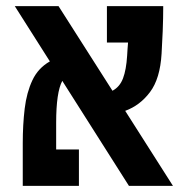

<svg xmlns="http://www.w3.org/2000/svg" viewBox="-20 -606 626 626"><path d="M400.4 0 183.1 -342.3Q163.1 -305.2 163.1 -205.6V-118.7H237.3V0H54.2V-139.2Q54.2 -199.2 60.5 -252Q66.9 -304.7 85.7 -344.5Q104.5 -384.3 142.6 -405.8L28.3 -585.9H170.9L346.7 -310.1Q370.6 -322.8 381.1 -350.6Q391.6 -378.4 394.5 -424.3Q395 -434.6 395.8 -445.6Q396.5 -456.5 397.5 -467.3H328.6V-585.9H512.2Q512.2 -547.4 510.5 -504.4Q508.8 -461.4 506.8 -430.7Q502 -349.6 469.2 -305.9Q436.5 -262.2 388.2 -244.6L543.9 0Z"/></svg>

Font: Cascadia Mono NF SemiBold
Style: Regular
Weight: 600
Monospace: yes
Designer: Aaron Bell
Foundry: Saja Typeworks
Version: Version 2404.023; ttfautohint (v1.8.4)